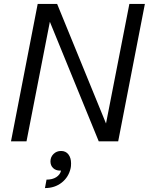

<svg xmlns="http://www.w3.org/2000/svg" viewBox="-20 -720 758 978"><path d="M271 -700 520 -91 639 -700H718L582 0H483L234 -609L115 0H36L172 -700ZM291 149H286Q264 149 250.5 136Q237 123 237 102Q237 80 252.5 64.5Q268 49 291 49Q315 49 328.5 66.5Q342 84 342 112Q342 128 340 136Q330 182 294.5 210Q259 238 209 238L217 195Q247 195 266.5 182.5Q286 170 291 149Z"/></svg>

Font: MedMera Sans
Style: Italic
Weight: 400
Italic angle: -11°
Designer: Kasper Nordkvist
Foundry: UNCUT.wtf
Version: Version 1.300